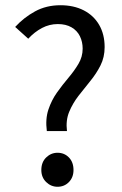

<svg xmlns="http://www.w3.org/2000/svg" viewBox="-20 -702 468 734"><path d="M159 -201Q153 -247 165 -283Q177 -319 198 -348.5Q219 -378 241.5 -404.5Q264 -431 280 -458Q296 -485 296 -516Q296 -542 285.5 -563.5Q275 -585 253.5 -597.5Q232 -610 201 -610Q169 -610 140.5 -595Q112 -580 88 -554L38 -599Q71 -635 114 -658.5Q157 -682 211 -682Q262 -682 300 -662.5Q338 -643 359 -607Q380 -571 380 -522Q380 -483 364 -451.5Q348 -420 325 -392Q302 -364 280 -335.5Q258 -307 244.5 -274.5Q231 -242 236 -201ZM200 12Q175 12 156.5 -6Q138 -24 138 -52Q138 -82 156.5 -100Q175 -118 200 -118Q226 -118 243.5 -100Q261 -82 261 -52Q261 -24 243.5 -6Q226 12 200 12Z"/></svg>

Font: Assistant Medium
Style: Regular
Weight: 500
Designer: Hebrew By Ben Nathan, Latin by Paul Hunt
Version: Version 3.000